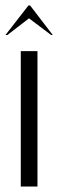

<svg xmlns="http://www.w3.org/2000/svg" viewBox="-24 -682 213 702"><path d="M-4 -554H3L82 -615L163 -554H169L86 -662H80ZM52 -495V0H113V-495Z"/></svg>

Font: Moniqa Display
Style: Regular
Weight: 400
Designer: Rajesh Rajput
Foundry: Rajesh Rajput
Version: Version 1.000